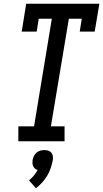

<svg xmlns="http://www.w3.org/2000/svg" viewBox="-20 -755 551 1026"><path d="M78 0V-80H162L257 -655H187L176 -586H96L120 -735H511L486 -586H406L417 -655H348L252 -80H325V0ZM172 251 135 209Q149 197 161 183Q173 169 181 153Q173 151 167 146Q161 141 157.5 133.5Q154 126 153.5 117.5Q153 109 154 101Q156 90 161 79.5Q166 69 175 61Q184 53 195 50Q206 47 217 47Q228 47 238 50Q248 53 254.5 61Q261 69 262.5 79.5Q264 90 262 101Q258 122 251 143Q244 164 232.5 183.5Q221 203 205.5 220Q190 237 172 251Z"/></svg>

Font: Iosevka Slab Medium
Style: Italic
Weight: 500
Italic angle: -9°
Monospace: yes
Designer: Belleve Invis
Foundry: Belleve Invis
Version: Version 11.1.0; ttfautohint (v1.8.3)